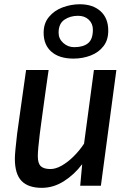

<svg xmlns="http://www.w3.org/2000/svg" viewBox="-20 -894 622 924"><path d="M181 10Q116 10 83.8 -23.2Q51.5 -56.5 51.5 -130.5Q51.5 -146 54.5 -177Q57.5 -208 62.5 -251Q68.5 -294.5 76 -347.8Q83.5 -401 91.2 -455.5Q99 -510 105.5 -557H214Q212.5 -547.5 208.5 -519.5Q204.5 -491.5 199.2 -453.8Q194 -416 188.5 -376.2Q183 -336.5 178.5 -302.8Q174 -269 171.5 -250Q167 -212.5 164.5 -185.5Q162 -158.5 162 -142Q162 -107.5 176.5 -94Q191 -80.5 223 -80.5Q248 -80.5 276.8 -96.8Q305.5 -113 333.8 -140.8Q362 -168.5 384.5 -202.5L432 -557H540L465.5 0H366L375.5 -104Q337.5 -53.5 287.2 -21.8Q237 10 181 10ZM333.5 -612Q265.5 -612 227.8 -644.8Q190 -677.5 190 -736.5Q190 -782 215.5 -812.5Q241 -843.5 281.5 -858.5Q322 -873.5 364 -873.5Q427 -873.5 464 -840Q501 -806.5 501 -746.5Q501 -701.5 478.5 -672.5Q455.5 -642 416.8 -627Q378 -612 333.5 -612ZM337 -667Q380 -667 403.5 -685.8Q427 -704.5 427 -751Q427 -780.5 407.2 -799.2Q387.5 -818 355.5 -818Q317.5 -818 289.8 -799Q262 -780 262 -736.5Q262 -707.5 284.5 -687.2Q307 -667 337 -667Z"/></svg>

Font: Merriweather Sans Italic
Style: Regular
Weight: 400
Italic angle: -7.5°
Designer: Eben Sorkin
Foundry: Eben Sorkin
Version: Version 1.008; ttfautohint (v1.7.19-72a1) -l 8 -r 50 -G 200 